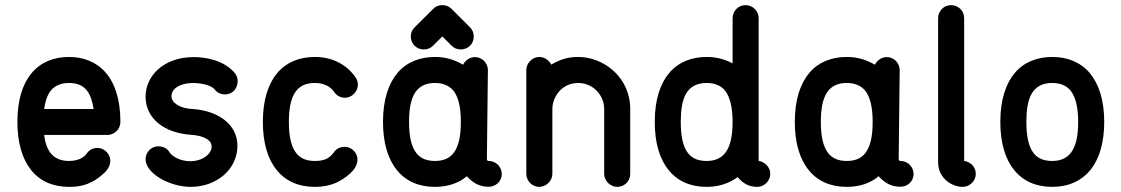

<svg xmlns="http://www.w3.org/2000/svg" viewBox="-20 -729 4375 749"><path d="M319.3 -131.3C310.1 -116.7 287.6 -101.1 249 -101.1C189 -101.1 160.2 -137.7 152.3 -202.6H398.9C425.3 -202.6 449.7 -224.1 449.7 -253.4C449.7 -431.6 360.8 -506.8 249 -506.8C188 -506.8 137.7 -485.4 102.5 -442.9C67.4 -400.4 47.9 -337.4 47.9 -253.4C47.9 -171.9 66.9 -108.9 101.1 -65.9C135.3 -22.9 186 0 249 0C283.2 0 325.7 -4.4 369.6 -39.6C387.2 -53.7 410.2 -72.8 410.2 -101.6C410.2 -130.4 385.3 -151.9 360.4 -151.9C342.8 -151.9 328.6 -144.5 319.3 -131.3ZM177.2 -374.5C192.9 -394 216.3 -405.3 249 -405.3C315.4 -405.3 335.9 -362.8 345.2 -303.7H152.3C156.2 -330.6 162.1 -353.5 177.2 -374.5Z M896.5 -443.4C853.5 -495.1 780.8 -506.3 736.3 -506.3C615.7 -506.3 547.9 -430.7 547.9 -352.1C547.9 -268.1 618.7 -210 726.1 -203.1C776.9 -199.7 805.7 -181.2 805.7 -157.7C805.7 -127.4 769 -100.1 721.7 -100.1C680.2 -100.1 647.5 -122.1 640.6 -136.2C630.9 -151.4 614.7 -158.2 597.7 -158.2C566.9 -158.2 547.9 -131.8 547.9 -107.9C547.9 -53.2 640.6 0 724.1 0C823.7 0 906.2 -67.4 906.2 -160.2C906.2 -247.1 826.2 -297.4 732.4 -303.7C684.1 -305.2 648.9 -326.7 648.9 -354C648.9 -380.9 677.7 -403.8 730.5 -405.3C757.8 -405.3 802.2 -399.4 817.4 -379.9C827.6 -367.2 841.3 -360.8 857.4 -360.8C889.6 -360.8 907.2 -386.2 907.2 -413.1C907.2 -423.3 903.8 -433.6 896.5 -443.4Z M1282.7 -134.8C1262.7 -107.4 1239.3 -101.1 1208 -101.1C1178.2 -101.1 1152.3 -109.4 1134.8 -132.8C1117.2 -155.8 1106.9 -193.4 1106.9 -253.4C1106.9 -357.4 1137.7 -405.3 1208 -405.3C1245.1 -405.3 1269.5 -390.6 1283.2 -370.6C1293.5 -355.5 1308.1 -347.7 1326.7 -347.7C1350.1 -347.7 1376 -369.1 1376 -398.9C1376 -409.2 1373 -418.5 1367.2 -427.2C1332.5 -476.6 1277.8 -506.8 1208 -506.8C1149.9 -506.8 1098.6 -487.3 1063 -445.8C1027.3 -404.3 1005.4 -341.3 1005.4 -253.4C1005.4 -170.9 1024.9 -107.4 1060.1 -64.9C1094.7 -22 1145.5 0 1208 0C1241.7 0 1271.5 -6.3 1297.4 -19C1325.2 -33.7 1374.5 -64.9 1374.5 -106C1374.5 -135.7 1349.1 -156.2 1325.7 -156.2C1306.6 -156.2 1292 -148.9 1282.7 -134.8Z M1676.8 -506.8C1618.7 -506.8 1567.4 -487.3 1531.7 -445.8C1496.1 -404.3 1474.1 -341.3 1474.1 -253.4C1474.1 -170.9 1493.7 -107.4 1528.8 -64.9C1563.5 -22 1614.3 0 1676.8 0C1725.6 0 1768.6 -13.7 1801.3 -41.5C1823.2 -16.6 1849.6 -0.5 1885.3 -0.5H1886.2C1913.6 -0.5 1937.5 -21 1937.5 -50.3C1937.5 -77.1 1915.5 -101.1 1886.7 -101.1H1886.2C1884.8 -101.1 1879.4 -101.6 1879.4 -107.9L1883.3 -455.6C1883.3 -481.9 1861.8 -506.3 1833 -506.3C1813.5 -506.3 1795.9 -494.6 1786.6 -476.6C1752 -496.1 1719.2 -506.8 1676.8 -506.8ZM1750 -374C1767.1 -350.6 1777.8 -314 1777.8 -253.4C1777.8 -193.4 1767.6 -156.2 1750 -132.8C1732.4 -109.4 1706.5 -101.1 1676.8 -101.1C1647 -101.1 1621.1 -109.4 1603.5 -132.8C1585.9 -155.8 1575.7 -193.4 1575.7 -253.4C1575.7 -357.4 1606.4 -405.3 1676.8 -405.3C1709.5 -405.3 1733.9 -394 1750 -374ZM1687.5 -568.8 1705.6 -586.9 1742.2 -550.3C1751.5 -541 1763.2 -536.1 1777.8 -536.1C1804.7 -536.1 1828.1 -556.6 1828.1 -586.4C1828.1 -600.6 1823.2 -612.3 1813.5 -622.6L1741.7 -694.3C1731.4 -704.1 1719.7 -709 1705.6 -709C1690.9 -709 1679.2 -704.1 1669.9 -694.3L1597.7 -622.6C1587.4 -612.3 1582.5 -600.6 1582.5 -586.4C1582.5 -558.1 1605 -536.1 1632.8 -536.1C1647.5 -536.1 1659.7 -541 1668.9 -550.3Z M2130.4 -477.1C2121.1 -495.1 2103 -506.8 2083.5 -506.8C2056.2 -506.8 2033.2 -482.4 2033.2 -456.1V-303.7V-50.8C2033.2 -23.4 2055.7 0 2083.5 0C2111.8 0 2134.8 -24.4 2134.8 -50.8V-303.7C2134.8 -349.1 2169.9 -405.3 2235.8 -405.3C2293.9 -405.3 2336.9 -357.4 2336.9 -303.7V-50.8C2336.9 -24.4 2359.9 0 2388.2 0C2414.1 0 2438.5 -20.5 2438.5 -50.8V-303.7C2438.5 -429.2 2333.5 -506.8 2235.8 -506.8C2198.7 -506.8 2169.9 -499.5 2130.4 -477.1Z M2837.9 -481.9C2806.6 -498 2775.4 -506.8 2736.8 -506.8C2678.7 -506.8 2627.4 -487.3 2591.8 -445.8C2556.2 -404.3 2534.2 -341.3 2534.2 -253.4C2534.2 -170.9 2553.7 -107.4 2588.9 -64.9C2623.5 -22 2674.3 0 2736.8 0C2784.2 0 2825.7 -14.2 2857.4 -38.1C2880.9 -10.7 2904.8 0 2934.6 0C2960.9 0 2984.9 -22.9 2984.9 -50.8C2984.9 -78.1 2961.9 -98.6 2939.5 -101.1V-658.2C2939.5 -687 2915.5 -709 2888.7 -709C2858.4 -709 2837.9 -684.6 2837.9 -658.2ZM2809.6 -374C2829.1 -348.1 2837.9 -306.2 2837.9 -253.4C2837.9 -194.3 2827.6 -157.2 2810.1 -133.8C2792 -109.9 2766.1 -101.1 2736.8 -101.1C2675.8 -101.1 2635.7 -133.8 2635.7 -253.4C2635.7 -342.8 2656.2 -405.3 2736.8 -405.3C2768.1 -405.3 2793.5 -395 2809.6 -374Z M3283.2 -506.8C3225.1 -506.8 3173.8 -487.3 3138.2 -445.8C3102.5 -404.3 3080.6 -341.3 3080.6 -253.4C3080.6 -170.9 3100.1 -107.4 3135.3 -64.9C3169.9 -22 3220.7 0 3283.2 0C3332 0 3375 -13.7 3407.7 -41.5C3429.7 -16.6 3456.1 -0.5 3491.7 -0.5H3492.7C3520 -0.5 3543.9 -21 3543.9 -50.3C3543.9 -77.1 3522 -101.1 3493.2 -101.1H3492.7C3491.2 -101.1 3485.8 -101.6 3485.8 -107.9L3489.7 -455.6C3489.7 -481.9 3468.3 -506.3 3439.5 -506.3C3419.9 -506.3 3402.3 -494.6 3393.1 -476.6C3358.4 -496.1 3325.7 -506.8 3283.2 -506.8ZM3356.4 -374C3373.5 -350.6 3384.3 -314 3384.3 -253.4C3384.3 -193.4 3374 -156.2 3356.4 -132.8C3338.9 -109.4 3313 -101.1 3283.2 -101.1C3253.4 -101.1 3227.5 -109.4 3210 -132.8C3192.4 -155.8 3182.1 -193.4 3182.1 -253.4C3182.1 -357.4 3212.9 -405.3 3283.2 -405.3C3315.9 -405.3 3340.3 -394 3356.4 -374Z M3639.6 -96.7C3639.6 -32.7 3693.8 0 3735.8 0C3763.2 0 3786.6 -23.4 3786.6 -50.8C3786.6 -79.6 3763.7 -98.6 3741.2 -101.1V-658.2C3741.2 -687.5 3717.8 -709 3689.9 -709C3661.6 -709 3639.6 -685.5 3639.6 -658.2Z M4085 -506.8C4026.9 -506.8 3975.6 -487.3 3939.9 -445.8C3904.3 -404.3 3882.3 -341.3 3882.3 -253.4C3882.3 -170.9 3901.9 -107.4 3937 -64.9C3971.7 -22 4022.5 0 4085 0C4148.9 0 4199.7 -23.9 4234.4 -66.9C4269 -109.9 4287.6 -173.3 4287.6 -253.4C4287.6 -338.9 4266.6 -401.4 4231.4 -443.8C4195.8 -486.3 4144 -506.8 4085 -506.8ZM4157.7 -374C4177.2 -348.1 4186 -306.2 4186 -253.4C4186 -194.3 4175.8 -157.2 4158.2 -133.8C4140.1 -109.9 4114.3 -101.1 4085 -101.1C4023.9 -101.1 3983.9 -133.8 3983.9 -253.4C3983.9 -342.8 4004.4 -405.3 4085 -405.3C4116.2 -405.3 4141.6 -395 4157.7 -374Z"/></svg>

Font: LOB TGL 0-17
Style: Regular
Weight: 400
Designer: Peter Wiegel + adaptations and expanded glyphset by Studio LOB
Foundry: Peter Wiegel + adaptations and expanded glyphset by Studio LOB
Version: Version 1.003;Glyphs 3.1.2 (3151)